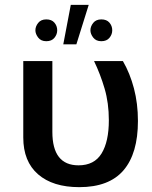

<svg xmlns="http://www.w3.org/2000/svg" viewBox="-20 -752 629 792"><path d="M196 -500V-208Q196 -70 304 -70Q369 -70 399 -119Q429 -168 429 -256Q429 -327 411.5 -386.5Q394 -446 368 -500H487Q516 -450 532.5 -387.5Q549 -325 549 -253Q549 -119 489.5 -49.5Q430 20 307 20Q198 20 137 -33Q76 -86 76 -185V-500ZM171 -582Q149 -582 137.5 -597Q126 -612 126 -627Q126 -643 137.5 -657.5Q149 -672 171 -672Q193 -672 204.5 -658.5Q216 -645 216 -627Q216 -610 204.5 -596Q193 -582 171 -582ZM272 -732H346L295 -569H241ZM398 -582Q376 -582 364.5 -597Q353 -612 353 -627Q353 -643 364.5 -657.5Q376 -672 398 -672Q420 -672 431.5 -658.5Q443 -645 443 -627Q443 -610 431.5 -596Q420 -582 398 -582Z"/></svg>

Font: Moderustic Med
Style: Regular
Weight: 500
Designer: Tural Alisoy
Foundry: TAFT Foundry
Version: Version 2.110